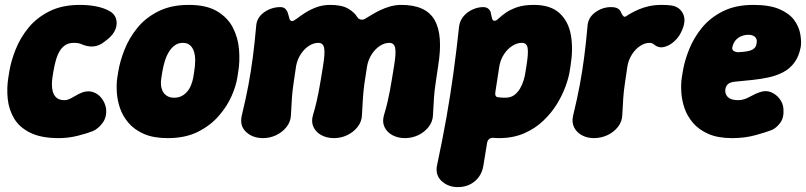

<svg xmlns="http://www.w3.org/2000/svg" viewBox="-20 -542 3292 784"><path d="M220 22Q148 22 103.5 0Q59 -22 37.5 -58.5Q16 -95 11.5 -138.5Q7 -182 14 -225L18 -250Q25 -293 44 -340.5Q63 -388 96.5 -429Q130 -470 182 -496Q234 -522 306 -522Q342 -522 372.5 -516Q403 -510 425 -498Q447 -487 453.5 -466.5Q460 -446 452 -424Q444 -402 421 -383L407 -372Q386 -355 363 -352.5Q340 -350 314 -361Q302 -367 282 -367Q261 -367 247 -358Q233 -349 223.5 -333Q214 -317 208 -295.5Q202 -274 198 -250L194 -225Q192 -211 192 -195Q192 -179 196.5 -165Q201 -151 212 -142Q223 -133 244 -133Q258 -133 279.5 -146Q301 -159 317 -165Q341 -173 361.5 -165.5Q382 -158 395.5 -140Q409 -122 413 -100Q417 -65 399.5 -41Q382 -17 360 -7Q338 2 299 12Q260 22 220 22Z M949 -225Q944 -192 926 -150.5Q908 -109 874 -69.5Q840 -30 788.5 -4Q737 22 665 22Q607 22 568 5Q529 -12 505 -40Q481 -68 470 -100.5Q459 -133 457 -166Q455 -199 459 -225L463 -250Q470 -293 489 -340.5Q508 -388 541.5 -429Q575 -470 627 -496Q679 -522 751 -522Q823 -522 866.5 -496Q910 -470 931 -429Q952 -388 956 -340.5Q960 -293 953 -250ZM773 -250Q777 -274 777 -295.5Q777 -317 771.5 -333Q766 -349 755 -358Q744 -367 727 -367Q709 -367 695.5 -358Q682 -349 671.5 -333Q661 -317 654 -295.5Q647 -274 643 -250L639 -225Q636 -209 637.5 -194Q639 -179 645.5 -167.5Q652 -156 663.5 -149.5Q675 -143 691 -143Q708 -143 721 -149.5Q734 -156 744 -167.5Q754 -179 760 -194Q766 -209 769 -225Z M1054 22Q1012 22 985 -3Q958 -28 967 -69Q984 -139 994.5 -195.5Q1005 -252 1012.5 -309.5Q1020 -367 1026 -435Q1028 -470 1058 -491.5Q1088 -513 1125 -513Q1139 -513 1146.5 -504.5Q1154 -496 1156 -486Q1159 -478 1161.5 -467Q1164 -456 1173 -456Q1179 -456 1192 -466Q1205 -476 1225 -489Q1245 -502 1271 -512Q1297 -522 1329 -522Q1376 -522 1402 -506.5Q1428 -491 1439 -472Q1444 -464 1454 -462Q1464 -460 1475 -468Q1484 -473 1498.5 -482Q1513 -491 1531.5 -500Q1550 -509 1572.5 -515.5Q1595 -522 1619 -522Q1719 -522 1754.5 -460.5Q1790 -399 1769 -272Q1763 -230 1758.5 -200.5Q1754 -171 1752 -142Q1750 -113 1748 -72Q1747 -45 1730 -23.5Q1713 -2 1687.5 10Q1662 22 1634 22Q1605 22 1582.5 10Q1560 -2 1550 -23.5Q1540 -45 1548 -72Q1557 -102 1562.5 -126Q1568 -150 1572 -171.5Q1576 -193 1580 -217Q1584 -241 1589 -272Q1598 -326 1593.5 -346.5Q1589 -367 1570 -367Q1550 -367 1531 -354.5Q1512 -342 1498 -320.5Q1484 -299 1479 -272Q1472 -230 1468 -200.5Q1464 -171 1462 -142Q1460 -113 1458 -72Q1457 -45 1440 -23.5Q1423 -2 1397.5 10Q1372 22 1344 22Q1315 22 1292.5 10Q1270 -2 1260 -23.5Q1250 -45 1258 -72Q1267 -102 1272.5 -126Q1278 -150 1282 -171.5Q1286 -193 1290 -217Q1294 -241 1299 -272Q1308 -326 1303.5 -346.5Q1299 -367 1280 -367Q1260 -367 1241 -354.5Q1222 -342 1208 -320.5Q1194 -299 1189 -272Q1183 -230 1178.5 -200.5Q1174 -171 1172 -142Q1170 -113 1168 -72Q1167 -45 1150 -23.5Q1133 -2 1107.5 10Q1082 22 1054 22Z M2160 -522Q2228 -522 2264.5 -488.5Q2301 -455 2311 -399.5Q2321 -344 2310 -275L2306 -250Q2302 -224 2289 -188.5Q2276 -153 2254 -117Q2232 -81 2198.5 -49Q2165 -17 2120 2.5Q2075 22 2017 22Q2011 22 2005 21.5Q1999 21 1996 21Q1974 19 1969 41L1954 133Q1948 173 1919.5 197.5Q1891 222 1849 222Q1810 222 1783 197Q1756 172 1765 131Q1787 28 1803 -62.5Q1819 -153 1831.5 -244Q1844 -335 1855 -437Q1859 -460 1874 -477Q1889 -494 1910.5 -503.5Q1932 -513 1953 -513Q1967 -513 1975.5 -505Q1984 -497 1985 -485Q1987 -474 1989.5 -465.5Q1992 -457 2000 -457Q2006 -457 2016.5 -467Q2027 -477 2044.5 -489.5Q2062 -502 2090 -512Q2118 -522 2160 -522ZM2111 -367Q2091 -367 2071.5 -354.5Q2052 -342 2038 -320.5Q2024 -299 2019 -272L2003 -168Q1999 -146 2014 -145Q2020 -144 2027.5 -143.5Q2035 -143 2043 -143Q2065 -143 2079.5 -153.5Q2094 -164 2103.5 -180.5Q2113 -197 2118.5 -215.5Q2124 -234 2126 -250L2130 -275Q2138 -325 2134.5 -346Q2131 -367 2111 -367Z M2405 22Q2378 22 2356.5 10.5Q2335 -1 2324.5 -21.5Q2314 -42 2320 -69Q2337 -139 2347.5 -195.5Q2358 -252 2365.5 -309.5Q2373 -367 2379 -435Q2381 -470 2410.5 -491.5Q2440 -513 2475 -513Q2493 -513 2503 -507Q2513 -501 2517 -489Q2522 -479 2526 -475.5Q2530 -472 2536 -475Q2544 -481 2557.5 -488.5Q2571 -496 2589.5 -504Q2608 -512 2631 -517Q2654 -522 2682 -522Q2693 -522 2702 -521.5Q2711 -521 2718 -520Q2754 -516 2769 -486Q2784 -456 2761 -410Q2751 -389 2732 -372Q2713 -355 2691 -350Q2669 -345 2651 -360Q2648 -363 2643 -365Q2638 -367 2633 -367Q2613 -367 2594 -354.5Q2575 -342 2561 -320.5Q2547 -299 2542 -272Q2536 -230 2531.5 -200.5Q2527 -171 2525 -142Q2523 -113 2521 -72Q2520 -45 2503 -23.5Q2486 -2 2460 10Q2434 22 2405 22Z M2970 22Q2912 22 2873 5Q2834 -12 2810 -40Q2786 -68 2775 -100.5Q2764 -133 2762 -166Q2760 -199 2764 -225L2768 -250Q2775 -293 2794 -340.5Q2813 -388 2846.5 -429Q2880 -470 2932 -496Q2984 -522 3056 -522Q3123 -522 3163 -504.5Q3203 -487 3222.5 -460.5Q3242 -434 3247.5 -404.5Q3253 -375 3250 -352Q3243 -313 3224.5 -287.5Q3206 -262 3178.5 -247.5Q3151 -233 3118.5 -226Q3086 -219 3052 -215.5Q3018 -212 2986 -209Q2962 -207 2953 -199Q2944 -191 2942 -178Q2940 -165 2945.5 -154.5Q2951 -144 2963 -138.5Q2975 -133 2994 -133Q3017 -133 3041 -146.5Q3065 -160 3084 -166Q3108 -174 3128.5 -165.5Q3149 -157 3163 -139Q3177 -121 3179 -99Q3182 -62 3166 -40.5Q3150 -19 3131 -11Q3111 -3 3066.5 9.5Q3022 22 2970 22ZM2997 -329Q3039 -331 3053.5 -340Q3068 -349 3069 -364Q3072 -376 3068 -384Q3064 -392 3056 -396Q3048 -400 3037 -400Q3021 -400 3006.5 -394Q2992 -388 2982.5 -376Q2973 -364 2970 -347Q2969 -337 2978.5 -332.5Q2988 -328 2997 -329Z"/></svg>

Font: Winky Sans ExtraBold
Style: Italic
Weight: 800
Italic angle: -8.97852°
Designer: Simon Atzbach
Foundry: typofactur
Version: Version 1.205